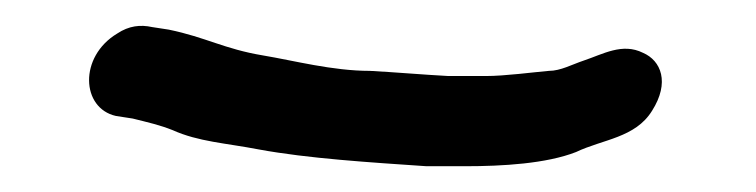

<svg xmlns="http://www.w3.org/2000/svg" viewBox="-20 -52 587 149"><path d="M357 7H328C309 6 286 4 267 3C238 3 208 -5 184 -9C154 -14 140 -23 111 -29L98 -31C89 -33 80 -32 71 -26C41 -8 43 32 70 38L83 40C95 43 104 45 114 49C134 58 155 59 181 64C219 71 267 74 311 77H341C370 77 404 75 427 66C448 56 473 55 486 34C500 12 493 -5 479 -11C463 -19 448 -10 433 -5C424 -2 415 3 406 3C394 4 372 7 357 7Z"/></svg>

Font: Electronic
Style: BdIt
Weight: 700
Version: Version 1.011